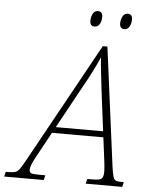

<svg xmlns="http://www.w3.org/2000/svg" viewBox="-117 -941 785 990"><g transform="rotate(5 275.0 -446.0)"><path d="M-58 0 -52 -25H-37Q-15 -25 -2.5 -29Q10 -33 21.5 -49.5Q33 -66 53 -103L390 -714H414L494 -101Q499 -66 503.5 -50Q508 -34 517 -29.5Q526 -25 543 -25H559L553 0H364L370 -25H401Q433 -25 443.5 -33.5Q454 -42 454 -70Q454 -80 452.5 -96Q451 -112 450 -120L434 -246H168L96 -114Q84 -92 77 -75Q70 -58 70 -48Q70 -33 79.5 -29Q89 -25 120 -25H153L147 0ZM301 -489 185 -277H430L404 -483Q399 -527 393.5 -573.5Q388 -620 386 -656Q370 -619 349 -578Q328 -537 301 -489ZM494 -811Q469 -811 469 -839Q469 -859 478 -875.5Q487 -892 504 -892Q528 -892 528 -864Q528 -841 518.5 -826Q509 -811 494 -811ZM339 -811Q315 -811 315 -839Q315 -859 323.5 -875.5Q332 -892 350 -892Q374 -892 374 -864Q374 -841 364.5 -826Q355 -811 339 -811Z"/></g></svg>

Font: Noto Serif SemiCondensed ExtraLight
Style: Italic
Weight: 200
Width: 4
Italic angle: -12°
Designer: Monotype Design Team
Foundry: Monotype Imaging Inc.
Version: Version 2.013